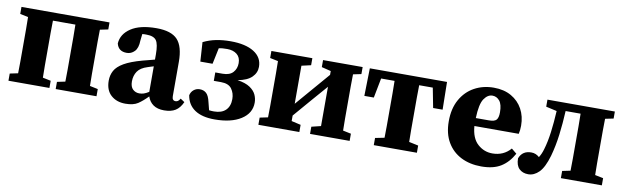

<svg xmlns="http://www.w3.org/2000/svg" viewBox="-38 -861 4018 1237"><g transform="rotate(10 1971.0 -242.0)"><path d="M29 0V-47L82 -58Q83 -94 83 -136Q83 -178 83 -210V-273Q83 -305 83 -347Q83 -389 82 -426L29 -437V-483H605V-437L552 -426Q551 -389 551 -347Q551 -305 551 -273V-210Q551 -178 551 -136.5Q551 -95 552 -58L605 -47V0H338V-47L391 -58Q392 -95 392 -136.5Q392 -178 392 -210V-273Q392 -306 392 -350Q392 -394 391 -431H244Q243 -394 243 -350Q243 -306 243 -273V-210Q243 -178 243 -136.5Q243 -95 244 -58L297 -47V0Z M1049 14Q1005 14 978 -5Q951 -24 940 -58Q907 -24 877.5 -4.5Q848 15 796 15Q738 15 701.5 -18Q665 -51 665 -113Q665 -149 681 -178.5Q697 -208 739 -232.5Q781 -257 858 -278Q878 -283 897 -288Q916 -293 935 -298V-332Q935 -399 918 -423Q901 -447 853 -447Q846 -447 840 -447Q834 -447 826 -446L821 -402Q820 -353 798.5 -331Q777 -309 748 -309Q693 -309 681 -359Q685 -421 744 -460Q803 -499 910 -499Q1007 -499 1048 -455Q1089 -411 1089 -310V-86Q1089 -57 1112 -57Q1120 -57 1127 -61.5Q1134 -66 1142 -79L1169 -61Q1151 -21 1122.5 -3.5Q1094 14 1049 14ZM813 -134Q813 -99 830.5 -82.5Q848 -66 873 -66Q888 -66 902 -70.5Q916 -75 935 -87V-254Q925 -251 915.5 -248Q906 -245 897 -242Q851 -228 832 -200Q813 -172 813 -134Z M1379 15Q1297 15 1249.5 -17Q1202 -49 1192 -110Q1197 -133 1214 -146.5Q1231 -160 1253 -160Q1279 -160 1296 -144.5Q1313 -129 1322 -88L1335 -37Q1343 -36 1350.5 -35.5Q1358 -35 1367 -35Q1417 -35 1443.5 -61Q1470 -87 1470 -134Q1470 -172 1449.5 -200.5Q1429 -229 1379 -229H1332V-284H1380Q1426 -284 1448 -308.5Q1470 -333 1470 -369Q1470 -407 1445.5 -426.5Q1421 -446 1382 -446Q1366 -446 1352 -445Q1338 -444 1327 -441L1305 -336H1225L1217 -462Q1258 -482 1301.5 -490.5Q1345 -499 1395 -499Q1493 -499 1548 -464.5Q1603 -430 1603 -368Q1603 -329 1573.5 -300Q1544 -271 1482 -260Q1535 -252 1564 -232.5Q1593 -213 1604.5 -188Q1616 -163 1616 -136Q1616 -67 1552 -26Q1488 15 1379 15Z M2002 -437V-483H2261V-437L2208 -426Q2207 -389 2207 -347Q2207 -305 2207 -273V-210Q2207 -178 2207 -136.5Q2207 -95 2208 -58L2261 -47V0H2002V-47L2063 -62V-319L1976 -219L1871 -97V-61L1932 -47V0H1664V-47L1717 -58Q1718 -95 1718 -136.5Q1718 -178 1718 -210V-273Q1718 -305 1718 -347Q1718 -389 1717 -426L1664 -437V-483H1932V-437L1871 -423V-174L1951 -267L2063 -397V-422Z M2304 -302 2308 -483H2813L2816 -302H2754L2729 -431H2640Q2639 -394 2639 -350Q2639 -306 2639 -273V-210Q2639 -179 2639 -137.5Q2639 -96 2640 -60L2701 -47V0H2419V-47L2479 -59Q2480 -96 2480 -137.5Q2480 -179 2480 -210V-273Q2480 -306 2480 -350Q2480 -394 2479 -431H2391L2366 -302Z M3117 -447Q3086 -447 3062.5 -412.5Q3039 -378 3036 -286H3121Q3159 -286 3171 -300.5Q3183 -315 3183 -349Q3183 -401 3164 -424Q3145 -447 3117 -447ZM3124 15Q3049 15 2991.5 -14Q2934 -43 2901 -99Q2868 -155 2868 -236Q2868 -319 2901 -378Q2934 -437 2990.5 -468Q3047 -499 3117 -499Q3184 -499 3232 -471.5Q3280 -444 3306 -396.5Q3332 -349 3332 -288Q3332 -258 3326 -234H3036Q3042 -155 3083.5 -117.5Q3125 -80 3180 -80Q3253 -80 3299 -133L3333 -105Q3301 -46 3252 -15.5Q3203 15 3124 15Z M3431 12Q3394 12 3371.5 -10Q3349 -32 3349 -78Q3369 -130 3427 -130Q3443 -130 3456 -124.5Q3469 -119 3480 -109Q3495 -131 3505 -166Q3520 -216 3528.5 -281Q3537 -346 3541 -421L3470 -437V-483H3911V-437L3857 -426Q3856 -389 3856 -347Q3856 -305 3856 -273V-210Q3856 -178 3856 -136.5Q3856 -95 3857 -58L3911 -47V0H3643V-47L3696 -58Q3697 -94 3697 -136Q3697 -178 3697 -210V-273Q3697 -306 3697 -350Q3697 -394 3696 -431H3598Q3594 -350 3584.5 -274.5Q3575 -199 3556 -131Q3533 -52 3501 -20Q3469 12 3431 12Z"/></g></svg>

Font: Source Serif 4
Style: Bold
Weight: 700
Designer: Frank Grießhammer
Foundry: Adobe
Version: Version 4.005;hotconv 1.1.0;makeotfexe 2.6.0